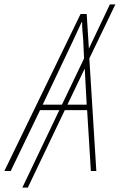

<svg xmlns="http://www.w3.org/2000/svg" viewBox="-80 -781 547 877"><path d="M115 -303 256 -600Q266 -623 275.5 -642.5Q285 -662 293 -680H295Q295 -662 296.5 -641Q298 -620 300 -600L304 -514L203 -303ZM316 -303H228L307 -468ZM318 -278 335 0H360L328 -514L447 -761H422L326 -559L316 -717H288L-60 0H-31L103 -278H191L22 76H47L216 -278Z"/></svg>

Font: Noto Sans Display SemiCondensed Thin
Style: Italic
Weight: 250
Width: 4
Designer: Monotype Design team
Foundry: Monotype Imaging Inc.
Version: 1.000